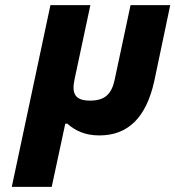

<svg xmlns="http://www.w3.org/2000/svg" viewBox="-20 -520 685 750"><path d="M26 210H182L235 -37H243C272 -11 310 9 368 9C478 9 551 -58 583 -205L645 -500H490L428 -209C416 -152 389 -127 332 -127C275 -127 259 -152 271 -209L333 -500H177Z"/></svg>

Font: LT Wave Mono Black
Style: Italic
Weight: 900
Designer: Daniel Lyons
Version: Version 2.5 (Glyphs App)